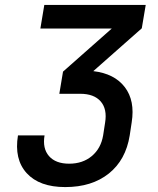

<svg xmlns="http://www.w3.org/2000/svg" viewBox="-20 -750 640 780"><path d="M245 10Q140 10 88.5 -46.5Q37 -103 53 -200H161Q152 -147 179 -116Q206 -85 261 -85Q316 -85 353 -116Q390 -147 399 -200L407 -252Q416 -307 389 -338Q362 -369 306 -369H221L236 -459L434 -634H144L160 -730H572L556 -635L359 -461Q445 -451 487 -396Q529 -341 515 -253L507 -200Q491 -100 422 -45Q353 10 245 10Z"/></svg>

Font: JetBrains Mono NL SemiBold
Style: Italic
Weight: 600
Italic angle: -9°
Monospace: yes
Designer: Philipp Nurullin, Konstantin Bulenkov
Foundry: JetBrains
Version: Version 2.305; ttfautohint (v1.8.4.7-5d5b)